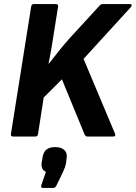

<svg xmlns="http://www.w3.org/2000/svg" viewBox="-20 -675 671 949"><path d="M45 0Q32 0 34 -13L134 -642Q136 -655 147 -655H256Q269 -655 267 -642L243 -491Q238 -458 232.5 -426Q227 -394 220 -361H222Q246 -392 273 -425.5Q300 -459 326 -488L472 -647Q479 -655 489 -655H622Q629 -655 630.5 -651Q632 -647 627 -640L393 -384L549 -13Q551 -7 548.5 -3.5Q546 0 539 0H412Q402 0 397 -13L286 -283L196 -193L168 -13Q166 0 155 0ZM193 254Q180 254 184 241L207 174Q179 163 187 123L190 105Q194 76 210 64Q226 52 253 52Q283 52 298.5 67Q314 82 309 108L307 127Q305 140 301 151.5Q297 163 290 178L259 242Q253 254 243 254Z"/></svg>

Font: Sofia Sans Semi Condensed ExtraBold
Style: Italic
Weight: 800
Italic angle: -9°
Version: Version 4.100